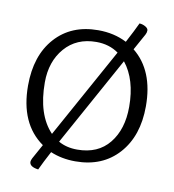

<svg xmlns="http://www.w3.org/2000/svg" viewBox="-90 -823 891 985"><g transform="rotate(10 356.0 -330.0)"><path d="M579 -313Q579 -455 512 -539L256 -75Q298 -51 354 -51Q462 -51 520.5 -123.5Q579 -196 579 -313ZM131 -362Q131 -194 213 -108L472 -577Q423 -612 356 -612Q253 -612 192 -541.5Q131 -471 131 -362ZM135 33 177 -43Q49 -133 49 -331Q49 -488 132 -580.5Q215 -673 355 -673Q438 -673 504 -639Q539 -705 557 -744Q574 -743 588.5 -734.5Q603 -726 603 -715Q603 -704 597 -693L550 -608Q663 -517 663 -331Q663 -176 579.5 -83Q496 10 355 10Q284 10 225 -15Q194 43 175 84Q129 78 129 52Q129 45 135 33Z"/></g></svg>

Font: Overlock
Style: Regular
Weight: 400
Designer: Dario Muhafara
Foundry: Dario Manuel Muhafara
Version: Version 1.001